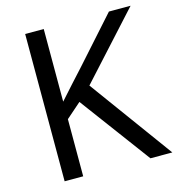

<svg xmlns="http://www.w3.org/2000/svg" viewBox="-106 -806 832 899"><g transform="rotate(-15 309.5 -357.0)"><path d="M619 0H513L260 -341L187 -277V0H97V-714H187V-362Q217 -396 248 -430Q279 -464 310 -498L503 -714H608L325 -403Z"/></g></svg>

Font: hexltelugu05
Style: Book
Weight: 400
Designer: Jelle Bosma - Monotype Design Team
Foundry: Monotype Imaging Inc.
Version: Version 2.003